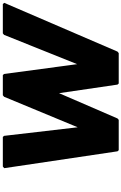

<svg xmlns="http://www.w3.org/2000/svg" viewBox="235 -1108 879 1390"><g transform="rotate(-90 675.0 -412.5)"><path d="M766 7H986L997 -2L1350 -822L1341 -832H1129L1118 -823L906 -294L835 -823L827 -832H681L670 -823L449 -290L387 -823L379 -832H165L153 -822L275 -2L283 7H503L513 -2L696 -425L758 -2Z"/></g></svg>

Font: Hussar Woodtype
Style: UltraObl
Weight: 900
Foundry: Cannot Into Space Fonts
Version: Version 1.07